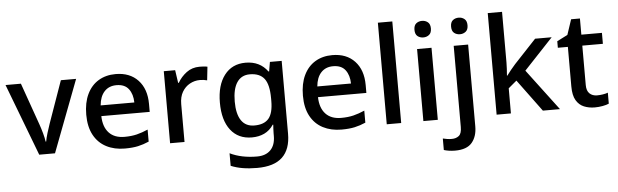

<svg xmlns="http://www.w3.org/2000/svg" viewBox="-57 -976 4605 1431"><g transform="rotate(-5 2246.0 -260.0)"><path d="M205 0 0 -539H115L226 -225Q237 -194 247.5 -156Q258 -118 261 -93H265Q269 -118 280.5 -156Q292 -194 303 -225L414 -539H528L323 0Z M824 -549Q930 -549 991.5 -483.5Q1053 -418 1053 -305V-246H691Q693 -165 734 -121Q775 -77 850 -77Q902 -77 942.5 -87Q983 -97 1026 -116V-26Q985 -8 944 1Q903 10 845 10Q767 10 707 -21Q647 -52 613.5 -113.5Q580 -175 580 -266Q580 -356 610.5 -419.5Q641 -483 696 -516Q751 -549 824 -549ZM823 -466Q767 -466 733 -429.5Q699 -393 693 -326H945Q944 -388 914.5 -427Q885 -466 823 -466Z M1452 -549Q1466 -549 1482.5 -548Q1499 -547 1511 -544L1500 -443Q1474 -450 1446 -450Q1406 -450 1370.5 -430.5Q1335 -411 1313.5 -374Q1292 -337 1292 -283V0H1184V-539H1269L1283 -443H1288Q1313 -487 1354.5 -518Q1396 -549 1452 -549Z M1796 -549Q1903 -549 1961 -469H1966L1978 -539H2066V6Q2066 122 2004 181Q1942 240 1815 240Q1757 240 1708.5 232Q1660 224 1619 207V113Q1705 155 1822 155Q1887 155 1923 118Q1959 81 1959 13V-5Q1959 -18 1960 -39Q1961 -60 1962 -71H1958Q1930 -29 1889 -9.5Q1848 10 1796 10Q1694 10 1637 -63.5Q1580 -137 1580 -269Q1580 -399 1637.5 -474Q1695 -549 1796 -549ZM1820 -460Q1757 -460 1724 -410.5Q1691 -361 1691 -267Q1691 -174 1724 -125.5Q1757 -77 1822 -77Q1895 -77 1929 -117Q1963 -157 1963 -248V-268Q1963 -371 1928.5 -415.5Q1894 -460 1820 -460Z M2445 -549Q2551 -549 2612.5 -483.5Q2674 -418 2674 -305V-246H2312Q2314 -165 2355 -121Q2396 -77 2471 -77Q2523 -77 2563.5 -87Q2604 -97 2647 -116V-26Q2606 -8 2565 1Q2524 10 2466 10Q2388 10 2328 -21Q2268 -52 2234.5 -113.5Q2201 -175 2201 -266Q2201 -356 2231.5 -419.5Q2262 -483 2317 -516Q2372 -549 2445 -549ZM2444 -466Q2388 -466 2354 -429.5Q2320 -393 2314 -326H2566Q2565 -388 2535.5 -427Q2506 -466 2444 -466Z M2913 0H2805V-760H2913Z M3134 -745Q3158 -745 3176.5 -730.5Q3195 -716 3195 -683Q3195 -650 3176.5 -635.5Q3158 -621 3134 -621Q3108 -621 3090 -635.5Q3072 -650 3072 -683Q3072 -716 3090 -730.5Q3108 -745 3134 -745ZM3187 -539V0H3079V-539Z M3346 -683Q3346 -716 3364 -730.5Q3382 -745 3408 -745Q3432 -745 3450.5 -730.5Q3469 -716 3469 -683Q3469 -650 3450.5 -635.5Q3432 -621 3408 -621Q3382 -621 3364 -635.5Q3346 -650 3346 -683ZM3296 240Q3271 240 3249 236.5Q3227 233 3212 228V142Q3228 146 3244 148.5Q3260 151 3279 151Q3311 151 3332 134Q3353 117 3353 68V-539H3461V73Q3461 148 3422.5 194Q3384 240 3296 240Z M3734 -382Q3734 -361 3732.5 -333.5Q3731 -306 3729 -283H3732Q3743 -298 3762.5 -322.5Q3782 -347 3797 -363L3962 -539H4086L3869 -308L4101 0H3973L3796 -240L3734 -188V0H3627V-760H3734Z M4386 -78Q4407 -78 4429 -81.5Q4451 -85 4467 -91V-9Q4450 -1 4420.5 4.5Q4391 10 4361 10Q4317 10 4280.5 -5Q4244 -20 4222 -57Q4200 -94 4200 -161V-457H4125V-506L4204 -546L4242 -660H4308V-539H4462V-457H4308V-162Q4308 -119 4329.5 -98.5Q4351 -78 4386 -78Z"/></g></svg>

Font: Noto Sans Sora Sompeng Medium
Style: Regular
Weight: 500
Designer: Monotype Design Team. David Williams.
Foundry: Monotype Imaging Inc.
Version: Version 2.101; ttfautohint (v1.8.4.7-5d5b)